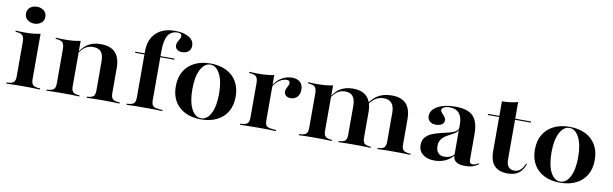

<svg xmlns="http://www.w3.org/2000/svg" viewBox="-43 -1055 4761 1490"><g transform="rotate(10 2337.0 -310.0)"><path d="M94.4 -208.9V-340.3Q94.4 -375 82.3 -389.9Q70.2 -404.8 37.1 -407.3L25 -408.9V-417.7Q49.2 -416.1 64.5 -415.7Q79.8 -415.3 99.2 -415.3Q133.9 -415.3 162.9 -418.1Q191.9 -421 219.4 -426.6V-417.7V-208.9ZM157.3 -2.4Q121.8 -2.4 93.1 -2Q64.5 -1.6 25 0V-8.9L39.5 -9.7Q70.2 -12.1 82.3 -25Q94.4 -37.9 94.4 -69.4V-208.9H219.4V-69.4Q219.4 -37.9 231.9 -25Q244.4 -12.1 275 -9.7L289.5 -8.9V0Q250.8 -1.6 221.8 -2Q192.7 -2.4 157.3 -2.4ZM157.3 -496Q126.6 -496 103.6 -513.3Q80.6 -530.6 80.6 -562.1Q80.6 -594.4 103.2 -611.7Q125.8 -629 156.5 -629Q187.1 -629 210.1 -611.7Q233.1 -594.4 233.1 -562.1Q233.1 -530.6 210.1 -513.3Q187.1 -496 157.3 -496Z M473.4 -2.4Q437.9 -2.4 409.3 -2Q380.6 -1.6 341.1 0V-8.9L355.6 -9.7Q386.3 -12.1 398.4 -25Q410.5 -37.9 410.5 -69.4V-208.9H535.5V-69.4Q535.5 -37.9 547.6 -25Q559.7 -12.1 588.7 -9.7L600 -8.9V0Q562.9 -1.6 535.1 -2Q507.3 -2.4 473.4 -2.4ZM410.5 -208.9V-340.3Q410.5 -375 398.4 -389.9Q386.3 -404.8 353.2 -407.3L341.1 -408.9V-417.7Q365.3 -416.1 380.6 -415.7Q396 -415.3 415.3 -415.3Q450 -415.3 479 -418.1Q508.1 -421 535.5 -426.6V-417.7V-208.9ZM722.6 -208.9V-298.4Q722.6 -349.2 702.8 -373Q683.1 -396.8 639.5 -396.8Q599.2 -396.8 569.8 -373.4Q540.3 -350 515.3 -297.6L512.9 -303.2Q543.5 -368.5 586.7 -398.8Q629.8 -429 693.5 -429Q771.8 -429 809.7 -388.7Q847.6 -348.4 847.6 -266.9V-208.9ZM785.5 -2.4Q750.8 -2.4 723.4 -2Q696 -1.6 658.1 0V-8.9L669.4 -9.7Q699.2 -12.1 710.9 -25Q722.6 -37.9 722.6 -69.4V-208.9H847.6V-69.4Q847.6 -37.9 860.1 -25Q872.6 -12.1 903.2 -9.7L916.9 -8.9V0Q879 -1.6 850 -2Q821 -2.4 785.5 -2.4Z M967.7 -408.9V-417.7H1275.8V-408.9ZM1104 -2.4Q1068.5 -2.4 1039.5 -2Q1010.5 -1.6 971.8 0V-8.9L985.5 -9.7Q1016.9 -12.1 1029 -25Q1041.1 -37.9 1041.1 -69.4V-208.9H1166.1V-69.4Q1166.1 -48.4 1171.8 -35.9Q1177.4 -23.4 1191.1 -17.7Q1204.8 -12.1 1229 -10.5L1253.2 -8.9V0Q1224.2 -1.6 1200.4 -2Q1176.6 -2.4 1153.6 -2.4Q1130.6 -2.4 1104 -2.4ZM1041.1 -208.9V-433.1Q1041.1 -526.6 1094.8 -578.6Q1148.4 -630.6 1243.5 -630.6Q1312.9 -630.6 1353.6 -606Q1394.4 -581.5 1394.4 -538.7Q1394.4 -511.3 1375.8 -494.4Q1357.3 -477.4 1325.8 -477.4Q1300 -477.4 1285.1 -489.5Q1270.2 -501.6 1270.2 -521.8Q1270.2 -537.1 1277.4 -550.4Q1284.7 -563.7 1291.5 -575.8Q1298.4 -587.9 1298.4 -597.6Q1298.4 -621 1266.1 -621Q1215.3 -621 1190.7 -581.9Q1166.1 -542.7 1166.1 -461.3V-208.9Z M1558.9 11.3Q1487.1 11.3 1434.3 -14.9Q1381.5 -41.1 1352.4 -90.3Q1323.4 -139.5 1323.4 -208.1Q1323.4 -278.2 1352.4 -327Q1381.5 -375.8 1434.3 -402.4Q1487.1 -429 1558.9 -429Q1630.6 -429 1683.9 -402.8Q1737.1 -376.6 1766.1 -327.4Q1795.2 -278.2 1795.2 -208.1Q1795.2 -139.5 1766.1 -90.3Q1737.1 -41.1 1683.9 -14.9Q1630.6 11.3 1558.9 11.3ZM1558.9 2.4Q1606.5 2.4 1635.5 -53.6Q1664.5 -109.7 1664.5 -208.1Q1664.5 -307.3 1635.1 -363.7Q1605.6 -420.2 1558.9 -420.2Q1512.9 -420.2 1483.5 -363.7Q1454 -307.3 1454 -208.9Q1454 -109.7 1483.1 -53.6Q1512.1 2.4 1558.9 2.4Z M1999.2 -2.4Q1963.7 -2.4 1935.1 -2Q1906.5 -1.6 1866.9 0V-8.9L1881.5 -9.7Q1912.1 -12.1 1924.2 -25Q1936.3 -37.9 1936.3 -69.4V-208.9H2061.3V-69.4Q2061.3 -48.4 2066.9 -35.9Q2072.6 -23.4 2086.7 -17.7Q2100.8 -12.1 2125 -10.5L2148.4 -8.9V0Q2119.4 -1.6 2095.6 -2Q2071.8 -2.4 2049.2 -2.4Q2026.6 -2.4 1999.2 -2.4ZM1936.3 -208.9V-340.3Q1936.3 -375 1924.2 -389.9Q1912.1 -404.8 1879 -407.3L1866.9 -408.9V-417.7Q1891.1 -416.1 1906.5 -415.7Q1921.8 -415.3 1941.1 -415.3Q1975.8 -415.3 2004.8 -418.1Q2033.9 -421 2061.3 -426.6V-417.7V-208.9ZM2216.1 -271.8Q2193.5 -271.8 2179.4 -283.5Q2165.3 -295.2 2165.3 -314.5Q2165.3 -329 2171.4 -340.7Q2177.4 -352.4 2183.1 -364.1Q2188.7 -375.8 2188.7 -386.3Q2188.7 -406.5 2162.9 -406.5Q2145.2 -406.5 2126.2 -398.4Q2107.3 -390.3 2090.3 -374.6Q2073.4 -358.9 2060.5 -337.1L2059.7 -346.8Q2083.1 -386.3 2121 -408.5Q2158.9 -430.6 2201.6 -430.6Q2242.7 -430.6 2265.3 -410.1Q2287.9 -389.5 2287.9 -350.8Q2287.9 -314.5 2268.1 -293.1Q2248.4 -271.8 2216.1 -271.8Z M2462.1 -2.4Q2426.6 -2.4 2398 -2Q2369.4 -1.6 2329.8 0V-8.9L2344.4 -9.7Q2375 -12.1 2387.1 -25Q2399.2 -37.9 2399.2 -69.4V-208.9H2524.2V-69.4Q2524.2 -37.9 2536.3 -25Q2548.4 -12.1 2577.4 -9.7L2588.7 -8.9V0Q2551.6 -1.6 2523.8 -2Q2496 -2.4 2462.1 -2.4ZM2399.2 -208.9V-340.3Q2399.2 -375 2387.1 -389.9Q2375 -404.8 2341.9 -407.3L2329.8 -408.9V-417.7Q2354 -416.1 2369.4 -415.7Q2384.7 -415.3 2404 -415.3Q2438.7 -415.3 2467.7 -418.1Q2496.8 -421 2524.2 -426.6V-417.7V-208.9ZM2706.5 -208.9V-296.8Q2706.5 -347.6 2686.7 -372.2Q2666.9 -396.8 2625.8 -396.8Q2586.3 -396.8 2556.9 -372.6Q2527.4 -348.4 2504 -296.8L2501.6 -302.4Q2529.8 -367.7 2574.2 -398.4Q2618.5 -429 2680.6 -429Q2756.5 -429 2794 -388.7Q2831.5 -348.4 2831.5 -267.7V-208.9ZM2769.4 -2.4Q2734.7 -2.4 2707.3 -2Q2679.8 -1.6 2641.9 0V-8.9L2653.2 -9.7Q2683.1 -12.1 2694.8 -25Q2706.5 -37.9 2706.5 -69.4V-208.9H2831.5V-69.4Q2831.5 -37.9 2843.1 -25Q2854.8 -12.1 2884.7 -9.7L2896 -8.9V0Q2858.9 -1.6 2831 -2Q2803.2 -2.4 2769.4 -2.4ZM3013.7 -208.9V-296.8Q3013.7 -347.6 2992.7 -372.2Q2971.8 -396.8 2930.6 -396.8Q2891.1 -396.8 2860.1 -375Q2829 -353.2 2802.4 -304.8L2800 -312.9Q2829.8 -371 2875.8 -400Q2921.8 -429 2987.9 -429Q3064.5 -429 3101.6 -388.7Q3138.7 -348.4 3138.7 -267.7V-208.9ZM3076.6 -2.4Q3041.9 -2.4 3014.5 -2Q2987.1 -1.6 2949.2 0V-8.9L2960.5 -9.7Q2990.3 -12.1 3002 -25Q3013.7 -37.9 3013.7 -69.4V-208.9H3138.7V-69.4Q3138.7 -37.9 3151.2 -25Q3163.7 -12.1 3194.4 -9.7L3208.1 -8.9V0Q3170.2 -1.6 3141.1 -2Q3112.1 -2.4 3076.6 -2.4Z M3546 -208.9V-301.6Q3546 -357.3 3520.6 -386.7Q3495.2 -416.1 3446.8 -416.1Q3419.4 -416.1 3401.6 -407.3Q3383.9 -398.4 3383.9 -384.7Q3383.9 -373.4 3394.8 -362.1Q3405.6 -350.8 3416.1 -337.9Q3426.6 -325 3426.6 -308.1Q3426.6 -288.7 3408.5 -276.6Q3390.3 -264.5 3361.3 -264.5Q3331.5 -264.5 3313.7 -280.6Q3296 -296.8 3296 -322.6Q3296 -354.8 3320.6 -378.6Q3345.2 -402.4 3388.3 -415.7Q3431.5 -429 3489.5 -429Q3587.9 -429 3629.4 -385.5Q3671 -341.9 3671 -246V-208.9ZM3398.4 11.3Q3342.7 11.3 3308.1 -15.7Q3273.4 -42.7 3273.4 -88.7Q3273.4 -127.4 3293.1 -150.4Q3312.9 -173.4 3344 -186.3Q3375 -199.2 3409.7 -207.3Q3444.4 -215.3 3475.4 -223Q3506.5 -230.6 3526.6 -243.5Q3546.8 -256.5 3546.8 -279L3548.4 -263.7Q3545.2 -245.2 3529 -233.1Q3512.9 -221 3491.9 -210.5Q3471 -200 3450.8 -187.1Q3430.6 -174.2 3417.3 -154.4Q3404 -134.7 3404 -102.4Q3404 -68.5 3421.4 -50Q3438.7 -31.5 3471.8 -31.5Q3495.2 -31.5 3514.9 -39.9Q3534.7 -48.4 3549.2 -66.1V-56.5Q3521.8 -22.6 3483.1 -5.6Q3444.4 11.3 3398.4 11.3ZM3671 -45.2Q3671 -26.6 3677 -19Q3683.1 -11.3 3696.8 -11.3Q3707.3 -11.3 3718.1 -15.3Q3729 -19.4 3741.9 -28.2L3745.2 -20.2Q3723.4 -4 3698.4 3.6Q3673.4 11.3 3640.3 11.3Q3593.5 11.3 3569.8 -5.6Q3546 -22.6 3546 -57.3V-208.9H3671Z M3976.6 11.3Q3906.5 11.3 3871.4 -25.8Q3836.3 -62.9 3836.3 -141.1V-208.9H3961.3V-100.8Q3961.3 -56.5 3977.8 -37.9Q3994.4 -19.4 4022.6 -19.4Q4051.6 -19.4 4071 -36.3Q4090.3 -53.2 4104.8 -88.7L4112.1 -85.5Q4093.5 -34.7 4061.7 -11.7Q4029.8 11.3 3976.6 11.3ZM3836.3 -208.9V-532.3Q3875.8 -533.1 3906 -537.1Q3936.3 -541.1 3961.3 -549.2V-208.9ZM3746.8 -408.9V-417.7H4086.3V-408.9Z M4388.7 11.3Q4316.9 11.3 4264.1 -14.9Q4211.3 -41.1 4182.3 -90.3Q4153.2 -139.5 4153.2 -208.1Q4153.2 -278.2 4182.3 -327Q4211.3 -375.8 4264.1 -402.4Q4316.9 -429 4388.7 -429Q4460.5 -429 4513.7 -402.8Q4566.9 -376.6 4596 -327.4Q4625 -278.2 4625 -208.1Q4625 -139.5 4596 -90.3Q4566.9 -41.1 4513.7 -14.9Q4460.5 11.3 4388.7 11.3ZM4388.7 2.4Q4436.3 2.4 4465.3 -53.6Q4494.4 -109.7 4494.4 -208.1Q4494.4 -307.3 4464.9 -363.7Q4435.5 -420.2 4388.7 -420.2Q4342.7 -420.2 4313.3 -363.7Q4283.9 -307.3 4283.9 -208.9Q4283.9 -109.7 4312.9 -53.6Q4341.9 2.4 4388.7 2.4Z"/></g></svg>

Font: Playfair 144pt SemiExpanded ExtraBold
Style: Regular
Weight: 800
Width: 6
Designer: Claus Eggers Sørensen
Foundry: Claus Eggers Sørensen
Version: Version 2.203